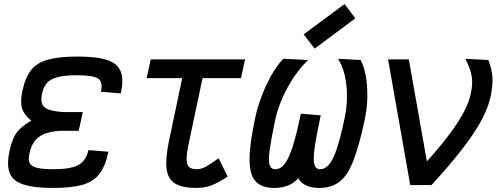

<svg xmlns="http://www.w3.org/2000/svg" viewBox="-20 -910 2442 944"><path d="M241 14Q147 14 95 -3Q43 -20 27.5 -60Q12 -100 27 -168Q35 -205 46.5 -231Q58 -257 79 -277Q100 -297 134 -317Q100 -343 89 -376Q78 -409 91 -467Q105 -531 133.5 -566.5Q162 -602 216.5 -617Q271 -632 361 -632Q456 -632 507 -615Q558 -598 573.5 -558.5Q589 -519 574 -451L476 -459Q487 -508 462 -524Q437 -540 358 -540Q302 -540 266.5 -531.5Q231 -523 212.5 -503.5Q194 -484 187 -451Q180 -419 186.5 -400Q193 -381 217.5 -372Q242 -363 288 -359H387L367 -267H277Q229 -264 198 -251.5Q167 -239 149.5 -215Q132 -191 124 -152Q118 -123 126.5 -107Q135 -91 163.5 -84.5Q192 -78 244 -78Q329 -78 366.5 -99.5Q404 -121 415 -172L513 -164Q499 -95 469.5 -56Q440 -17 386 -1.5Q332 14 241 14Z M944 14Q876 14 840.5 -8Q805 -30 799 -81Q793 -132 811 -218L889 -588H989L909 -210Q898 -159 897.5 -130Q897 -101 909 -89.5Q921 -78 947 -78Q969 -78 992 -90.5Q1015 -103 1055 -132L1099 -42Q1050 -9 1016.5 2.5Q983 14 944 14ZM701 -526 721 -618H1185L1165 -526Z M1550 14Q1486 14 1456 -20Q1426 -54 1427.5 -134Q1429 -214 1459 -351L1557 -343Q1535 -241 1527 -183.5Q1519 -126 1525.5 -102Q1532 -78 1553 -78Q1578 -78 1598 -101.5Q1618 -125 1636.5 -180.5Q1655 -236 1675 -332Q1686 -384 1686 -438Q1686 -492 1675 -539.5Q1664 -587 1642 -621L1753 -615Q1770 -584 1778.5 -536.5Q1787 -489 1786 -432Q1785 -375 1772 -316Q1745 -190 1716.5 -118Q1688 -46 1648.5 -16Q1609 14 1550 14ZM1330 14Q1267 14 1237 -18Q1207 -50 1207 -126Q1207 -202 1235 -332Q1247 -387 1268 -441.5Q1289 -496 1316 -543Q1343 -590 1373 -621L1495 -615Q1459 -581 1426 -532.5Q1393 -484 1368.5 -428Q1344 -372 1332 -316Q1313 -225 1306 -173Q1299 -121 1305.5 -99.5Q1312 -78 1333 -78Q1359 -78 1379.5 -104Q1400 -130 1419 -189.5Q1438 -249 1459 -351L1557 -343Q1536 -240 1514.5 -171Q1493 -102 1467.5 -61.5Q1442 -21 1408.5 -3.5Q1375 14 1330 14ZM1527 -671 1473 -741 1674 -890 1727 -820Z M1997 0 1888 -618H1990L2097 -14L2095 0ZM2099 3 2055 -90Q2114 -154 2156.5 -207Q2199 -260 2227.5 -303.5Q2256 -347 2272.5 -383.5Q2289 -420 2295 -451Q2305 -497 2299.5 -533.5Q2294 -570 2268 -621L2381 -615Q2398 -570 2401 -531.5Q2404 -493 2392 -435Q2384 -398 2365 -355Q2346 -312 2312 -260Q2278 -208 2225.5 -143Q2173 -78 2099 3Z"/></svg>

Font: Victor Mono Thin
Style: Italic
Weight: 100
Italic angle: -12°
Monospace: yes
Designer: Rune Bjørnerås
Version: Version 1.561;gftools[0.9.30]